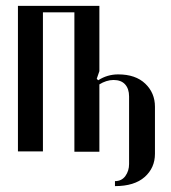

<svg xmlns="http://www.w3.org/2000/svg" viewBox="-20 -515 583 653"><path d="M318 -495V-273L309 -247L314 -242Q345 -262 382 -262Q441 -262 474 -230.5Q507 -199 507 -152V8Q507 56 472 87Q437 118 371 118V101Q394 101 406.5 83.5Q419 66 419 43V-187Q419 -213 405.5 -228Q392 -243 366 -243Q354 -243 341.5 -239Q329 -235 318 -228V1H233V-473H126V0H41V-495Z"/></svg>

Font: Moniqa SemBd Heading
Style: Regular
Weight: 600
Designer: Rajesh Rajput
Foundry: Rajesh Rajput
Version: Version 1.000